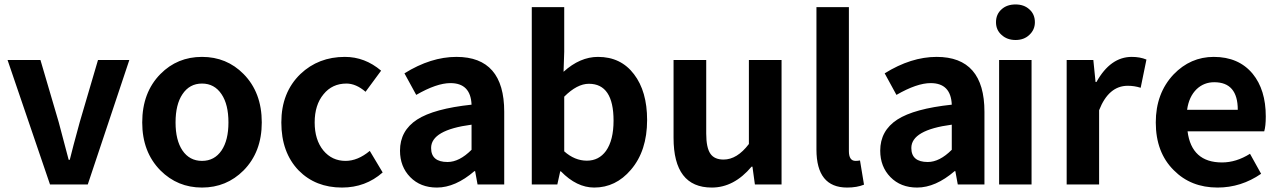

<svg xmlns="http://www.w3.org/2000/svg" viewBox="-20 -830 5758 864"><path d="M14 -560H162L244 -281L289 -111H294Q306 -161 339 -281L421 -560H562L375 0H205Z M702 -63Q620 -146 620 -279Q620 -414 702 -497Q778 -574 889 -574Q1000 -574 1076 -497Q1158 -414 1158 -279Q1158 -146 1076 -63Q999 14 889 14Q779 14 702 -63ZM977 -153Q1008 -199 1008 -279Q1008 -360 977 -406Q945 -454 889 -454Q833 -454 801 -406Q770 -360 770 -279Q770 -199 801 -153Q833 -106 889 -106Q945 -106 977 -153Z M1324 -63Q1246 -144 1246 -279Q1246 -414 1332 -497Q1413 -574 1532 -574Q1622 -574 1695 -512L1625 -417Q1582 -454 1539 -454Q1475 -454 1436 -406Q1396 -358 1396 -279Q1396 -201 1435 -153Q1474 -106 1535 -106Q1590 -106 1644 -151L1702 -54Q1625 14 1519 14Q1400 14 1324 -63Z M1826 -33Q1780 -80 1780 -152Q1780 -242 1857 -292Q1933 -341 2102 -359Q2098 -456 2007 -456Q1945 -456 1853 -403L1800 -500Q1919 -574 2034 -574Q2249 -574 2249 -327V0H2129L2118 -60H2115Q2029 14 1946 14Q1872 14 1826 -33ZM2102 -156V-269Q1920 -245 1920 -164Q1920 -101 1994 -101Q2047 -101 2102 -156Z M2504 -59H2501L2488 0H2373V-798H2519V-597L2516 -507Q2590 -574 2671 -574Q2774 -574 2833 -496Q2892 -419 2892 -290Q2892 -151 2819 -66Q2751 14 2654 14Q2575 14 2504 -59ZM2707 -151Q2741 -199 2741 -287Q2741 -453 2630 -453Q2577 -453 2519 -395V-149Q2566 -107 2621 -107Q2675 -107 2707 -151Z M3011 -210V-560H3158V-229Q3158 -165 3177 -138Q3195 -112 3236 -112Q3297 -112 3350 -182V-560H3497V0H3377L3366 -80H3362Q3283 14 3183 14Q3011 14 3011 -210Z M3654 -157V-798H3800V-150Q3800 -106 3830 -106Q3840 -106 3850 -108L3868 1Q3836 14 3792 14Q3654 14 3654 -157Z M3987 -33Q3941 -80 3941 -152Q3941 -242 4018 -292Q4094 -341 4263 -359Q4259 -456 4168 -456Q4106 -456 4014 -403L3961 -500Q4080 -574 4195 -574Q4410 -574 4410 -327V0H4290L4279 -60H4276Q4190 14 4107 14Q4033 14 3987 -33ZM4263 -156V-269Q4081 -245 4081 -164Q4081 -101 4155 -101Q4208 -101 4263 -156Z M4476 -560H4622V0H4476ZM4487 -673Q4462 -695 4462 -730Q4462 -766 4487 -788Q4511 -810 4550 -810Q4588 -810 4612 -788Q4637 -766 4637 -730Q4637 -696 4612 -673Q4588 -650 4550 -650Q4512 -650 4487 -673Z M4780 -560H4900L4910 -461H4914Q4977 -574 5073 -574Q5110 -574 5139 -562L5113 -435Q5085 -444 5055 -444Q4969 -444 4926 -334V0H4780Z M5262 -64Q5181 -144 5181 -279Q5181 -410 5261 -495Q5337 -574 5442 -574Q5554 -574 5617 -498Q5676 -426 5676 -306Q5676 -262 5669 -239H5324Q5342 -99 5479 -99Q5543 -99 5605 -138L5655 -48Q5565 14 5459 14Q5339 14 5262 -64ZM5550 -336Q5550 -460 5444 -460Q5398 -460 5365 -429Q5330 -395 5322 -336Z"/></svg>

Font: KaiGen Gothic SC Bold
Style: Bold
Weight: 700
Designer: Ryoko NISHIZUKA Ë•øÂ°öÊ∂ºÂ≠ê (kana & ideographs); Paul D. Hunt (Latin, Greek & Cyrillic); Wenlong ZHANG Âº†ÊñáÈæô (bopom
Version: Version 1.001 October 10, 2014